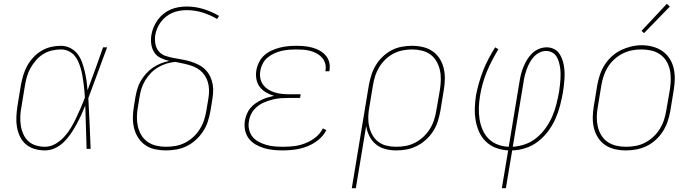

<svg xmlns="http://www.w3.org/2000/svg" viewBox="-20 -777 3640 1002"><path d="M215 8Q188 8 161.5 0.5Q135 -7 115.5 -23.5Q96 -40 84.5 -64Q73 -88 68.5 -114Q64 -140 65.5 -168Q67 -196 71 -223L89 -333Q94 -359 101.5 -384.5Q109 -410 122 -433.5Q135 -457 154 -477.5Q173 -498 196.5 -512Q220 -526 246 -532Q272 -538 298 -538Q324 -538 346.5 -526.5Q369 -515 384 -496Q399 -477 407.5 -453.5Q416 -430 422 -405.5Q428 -381 431.5 -356Q435 -331 437 -306Q458 -362 478 -418Q498 -474 518 -530H539Q514 -464 490 -397.5Q466 -331 441 -265Q445 -199 447.5 -132.5Q450 -66 453 0H432Q430 -57 428.5 -113.5Q427 -170 425 -226Q415 -201 403.5 -176Q392 -151 378.5 -126.5Q365 -102 349 -78.5Q333 -55 313 -35.5Q293 -16 267.5 -4Q242 8 215 8ZM215 -11Q243 -11 269 -26Q295 -41 315 -63Q335 -85 350 -110Q365 -135 377.5 -161.5Q390 -188 401.5 -214.5Q413 -241 423 -268Q422 -288 420 -307.5Q418 -327 415.5 -346.5Q413 -366 409.5 -385Q406 -404 400.5 -422.5Q395 -441 387 -458.5Q379 -476 366.5 -489.5Q354 -503 336 -511Q318 -519 298 -519Q275 -519 251 -513.5Q227 -508 206 -495Q185 -482 168 -462.5Q151 -443 139 -421.5Q127 -400 120.5 -377Q114 -354 110 -330L92 -220Q87 -196 86 -171Q85 -146 88.5 -122.5Q92 -99 101.5 -77.5Q111 -56 127.5 -40.5Q144 -25 167.5 -18Q191 -11 215 -11Z M846 8Q817 8 789 2Q761 -4 738.5 -19.5Q716 -35 701 -58.5Q686 -82 679.5 -109Q673 -136 673.5 -165Q674 -194 679 -223L687 -272Q691 -294 697.5 -315.5Q704 -337 716 -357Q728 -377 744 -394.5Q760 -412 779.5 -425Q799 -438 820.5 -446.5Q842 -455 864 -459Q841 -464 819.5 -474Q798 -484 785.5 -503Q773 -522 769.5 -546Q766 -570 770 -594Q773 -614 781.5 -634.5Q790 -655 803 -673Q816 -691 833.5 -705Q851 -719 871 -727.5Q891 -736 912 -739.5Q933 -743 954 -743Q1000 -743 1043 -729.5Q1086 -716 1123 -694L1113 -678Q1077 -699 1037.5 -711.5Q998 -724 955 -724Q936 -724 917.5 -721Q899 -718 881 -710.5Q863 -703 847.5 -691Q832 -679 820 -663Q808 -647 800.5 -629Q793 -611 790 -593Q787 -570 791 -547.5Q795 -525 809 -508.5Q823 -492 844.5 -485Q866 -478 888.5 -474Q911 -470 933 -466Q955 -462 976 -455.5Q997 -449 1016.5 -439Q1036 -429 1051.5 -413.5Q1067 -398 1076.5 -378.5Q1086 -359 1090 -337Q1094 -315 1092 -291.5Q1090 -268 1086 -245L1078 -197Q1073 -169 1064.5 -142.5Q1056 -116 1040 -91.5Q1024 -67 1002 -47Q980 -27 954.5 -14.5Q929 -2 901 3Q873 8 846 8ZM846 -11Q871 -11 896.5 -15.5Q922 -20 945.5 -32Q969 -44 989 -62.5Q1009 -81 1023 -103.5Q1037 -126 1045 -150.5Q1053 -175 1057 -200L1065 -248Q1069 -269 1070.5 -289Q1072 -309 1069 -329Q1066 -349 1058 -366.5Q1050 -384 1037 -398Q1024 -412 1007 -421.5Q990 -431 971.5 -436.5Q953 -442 933.5 -446Q914 -450 895 -454Q871 -452 848.5 -445Q826 -438 805 -425.5Q784 -413 767 -395.5Q750 -378 737.5 -357Q725 -336 718 -313.5Q711 -291 708 -269L700 -220Q695 -194 694.5 -168Q694 -142 699.5 -117.5Q705 -93 717.5 -72Q730 -51 750 -37Q770 -23 795 -17Q820 -11 846 -11Z M1457 8Q1432 8 1406.5 5.5Q1381 3 1358 -4Q1335 -11 1314 -23Q1293 -35 1278.5 -54Q1264 -73 1259 -97.5Q1254 -122 1258 -147Q1261 -164 1267.5 -180.5Q1274 -197 1285.5 -211.5Q1297 -226 1312 -236.5Q1327 -247 1343 -255Q1359 -263 1376 -268Q1393 -273 1410 -277Q1388 -283 1368.5 -294.5Q1349 -306 1335.5 -323.5Q1322 -341 1318 -364.5Q1314 -388 1318 -411Q1322 -433 1332.5 -453.5Q1343 -474 1360 -489Q1377 -504 1398 -513.5Q1419 -523 1440.5 -528.5Q1462 -534 1483.5 -536Q1505 -538 1526 -538Q1548 -538 1569 -536Q1590 -534 1610 -528.5Q1630 -523 1647.5 -513.5Q1665 -504 1678.5 -489Q1692 -474 1697.5 -454Q1703 -434 1700 -413Q1700 -411 1699.5 -409Q1699 -407 1698 -405H1678Q1678 -407 1678.5 -408.5Q1679 -410 1679 -412Q1682 -430 1676.5 -447.5Q1671 -465 1659.5 -477.5Q1648 -490 1632 -498.5Q1616 -507 1599 -511.5Q1582 -516 1563.5 -517.5Q1545 -519 1526 -519Q1507 -519 1488 -517.5Q1469 -516 1449.5 -511.5Q1430 -507 1411.5 -498.5Q1393 -490 1377 -477Q1361 -464 1351.5 -446Q1342 -428 1339 -409Q1335 -389 1338.5 -369.5Q1342 -350 1353 -335Q1364 -320 1380 -310Q1396 -300 1414 -294.5Q1432 -289 1451.5 -287Q1471 -285 1491 -285H1549L1546 -266H1488Q1467 -266 1445.5 -264.5Q1424 -263 1402.5 -257.5Q1381 -252 1360.5 -243.5Q1340 -235 1322 -220.5Q1304 -206 1293 -186Q1282 -166 1279 -144Q1275 -122 1280 -100.5Q1285 -79 1298 -63Q1311 -47 1330 -37Q1349 -27 1369.5 -21Q1390 -15 1412.5 -13Q1435 -11 1457 -11Q1486 -11 1515 -14.5Q1544 -18 1572.5 -29Q1601 -40 1626 -59.5Q1651 -79 1665 -107L1683 -98Q1668 -68 1641 -46.5Q1614 -25 1583 -13Q1552 -1 1520 3.5Q1488 8 1457 8Z M1816 205 1905 -333Q1910 -360 1918.5 -386.5Q1927 -413 1941.5 -437Q1956 -461 1977.5 -481.5Q1999 -502 2024 -515Q2049 -528 2076.5 -533Q2104 -538 2130 -538Q2159 -538 2187 -531.5Q2215 -525 2237.5 -509.5Q2260 -494 2274.5 -471Q2289 -448 2295.5 -421Q2302 -394 2301.5 -365Q2301 -336 2296 -307L2278 -197Q2273 -170 2264.5 -143Q2256 -116 2240.5 -92Q2225 -68 2203 -48Q2181 -28 2155 -15Q2129 -2 2102 3Q2075 8 2047 8Q2018 8 1990 0.5Q1962 -7 1941 -24.5Q1920 -42 1907.5 -67Q1895 -92 1891 -120L1837 205ZM2047 -11Q2072 -11 2097 -15.5Q2122 -20 2145.5 -32Q2169 -44 2189 -62.5Q2209 -81 2223 -103.5Q2237 -126 2245 -150.5Q2253 -175 2257 -200L2276 -310Q2280 -336 2280.5 -362Q2281 -388 2275.5 -412Q2270 -436 2257.5 -457.5Q2245 -479 2225.5 -493Q2206 -507 2181 -513Q2156 -519 2130 -519Q2106 -519 2081 -514Q2056 -509 2033 -497Q2010 -485 1991 -466.5Q1972 -448 1958.5 -425.5Q1945 -403 1937.5 -379Q1930 -355 1926 -330L1908 -221Q1903 -196 1902 -170Q1901 -144 1906 -120Q1911 -96 1922.5 -74.5Q1934 -53 1953 -38Q1972 -23 1996.5 -17Q2021 -11 2047 -11Z M2599 205 2632 8Q2599 6 2569 -5Q2539 -16 2516.5 -37.5Q2494 -59 2481 -87.5Q2468 -116 2462.5 -147.5Q2457 -179 2458 -212.5Q2459 -246 2464 -279Q2470 -311 2479.5 -344Q2489 -377 2501.5 -409Q2514 -441 2530 -471Q2546 -501 2564 -530L2581 -520Q2564 -492 2548.5 -462.5Q2533 -433 2520.5 -402.5Q2508 -372 2499 -340Q2490 -308 2485 -276Q2480 -246 2479 -215.5Q2478 -185 2482.5 -156Q2487 -127 2498.5 -100Q2510 -73 2530 -53Q2550 -33 2577.5 -22.5Q2605 -12 2635 -11L2691 -350Q2694 -370 2699 -389.5Q2704 -409 2712 -428.5Q2720 -448 2731 -466Q2742 -484 2757.5 -499Q2773 -514 2793 -522Q2813 -530 2833 -530Q2851 -530 2867.5 -523Q2884 -516 2894.5 -503Q2905 -490 2911.5 -474Q2918 -458 2921.5 -440.5Q2925 -423 2926 -405.5Q2927 -388 2926 -369.5Q2925 -351 2923 -333Q2921 -315 2918 -296Q2912 -262 2903 -227Q2894 -192 2879 -158Q2864 -124 2841.5 -93.5Q2819 -63 2789 -39.5Q2759 -16 2723.5 -4.5Q2688 7 2653 8L2620 205ZM2656 -11Q2689 -13 2721.5 -24.5Q2754 -36 2781 -58.5Q2808 -81 2828.5 -110Q2849 -139 2862.5 -170.5Q2876 -202 2884 -234.5Q2892 -267 2898 -300Q2900 -316 2902 -332Q2904 -348 2905 -364Q2906 -380 2905.5 -396Q2905 -412 2902.5 -427.5Q2900 -443 2895.5 -457.5Q2891 -472 2882.5 -484.5Q2874 -497 2860 -504Q2846 -511 2830 -511Q2812 -511 2795 -502.5Q2778 -494 2765.5 -480Q2753 -466 2744 -449.5Q2735 -433 2729 -416Q2723 -399 2718.5 -381.5Q2714 -364 2712 -347Z M3246 8Q3217 8 3189 1.5Q3161 -5 3138.5 -20Q3116 -35 3101 -58.5Q3086 -82 3079.5 -109Q3073 -136 3073.5 -165Q3074 -194 3079 -223L3097 -333Q3102 -361 3111 -387.5Q3120 -414 3135.5 -438.5Q3151 -463 3173 -483Q3195 -503 3221 -515.5Q3247 -528 3274.5 -534.5Q3302 -541 3329 -541Q3358 -541 3386 -533.5Q3414 -526 3436.5 -510.5Q3459 -495 3474 -472Q3489 -449 3495.5 -421.5Q3502 -394 3501.5 -365Q3501 -336 3496 -307L3478 -197Q3473 -169 3464 -142.5Q3455 -116 3439.5 -91.5Q3424 -67 3402 -47Q3380 -27 3354 -14.5Q3328 -2 3300.5 3Q3273 8 3246 8ZM3246 -11Q3271 -11 3296.5 -15.5Q3322 -20 3345.5 -32Q3369 -44 3389 -62.5Q3409 -81 3423 -103.5Q3437 -126 3445 -150.5Q3453 -175 3457 -200L3476 -310Q3480 -336 3480.5 -362.5Q3481 -389 3475.5 -413.5Q3470 -438 3457 -459Q3444 -480 3423.5 -494Q3403 -508 3378 -513.5Q3353 -519 3326 -519Q3301 -519 3276.5 -514Q3252 -509 3228.5 -497Q3205 -485 3185 -466.5Q3165 -448 3151.5 -426Q3138 -404 3130 -379.5Q3122 -355 3118 -330L3100 -220Q3095 -194 3094.5 -168Q3094 -142 3099.5 -117.5Q3105 -93 3117.5 -72Q3130 -51 3150 -37Q3170 -23 3195 -17Q3220 -11 3246 -11ZM3341 -604 3328 -616 3460 -757 3476 -743Z"/></svg>

Font: Iosevka Slab Thin Extended
Style: Italic
Weight: 100
Width: 7
Italic angle: -9°
Monospace: yes
Designer: Belleve Invis
Foundry: Belleve Invis
Version: Version 11.1.0; ttfautohint (v1.8.3)